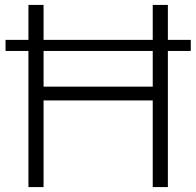

<svg xmlns="http://www.w3.org/2000/svg" viewBox="-20 -760 798 780"><path d="M95.5 0V-553H2.5V-598H95.5V-740H157V-598H600.5V-740H662V-598H755V-553H662V0H600.5V-352H157V0ZM157 -408H600.5V-553H157Z"/></svg>

Font: Encode Sans SemiExpanded SemiExpanded Light
Style: Regular
Weight: 300
Width: 6
Designer: Multiple Designers
Foundry: Impallari Type
Version: Version 3.000; ttfautohint (v1.8.3) -l 8 -r 50 -G 200 -x 14 